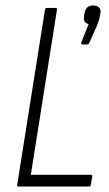

<svg xmlns="http://www.w3.org/2000/svg" viewBox="-20 -684 400 704"><path d="M49 0Q42 0 43 -6L145 -649Q146 -655 152 -655H183Q190 -655 189 -649L93 -43H312Q320 -43 318 -36L313 -6Q312 0 305 0ZM283 -521Q280 -521 278.5 -523Q277 -525 278 -528L305 -596Q284 -600 288 -625L290 -636Q295 -664 321 -664Q335 -664 343 -656.5Q351 -649 348 -634L346 -624Q345 -616 342 -607.5Q339 -599 335 -589L308 -528Q305 -521 300 -521Z"/></svg>

Font: Sofia Sans Condensed Light
Style: Italic
Weight: 300
Italic angle: -9°
Version: Version 4.100